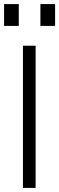

<svg xmlns="http://www.w3.org/2000/svg" viewBox="-27 -921 290 941"><path d="M85.5 -697H147.5V0H85.5ZM171 -901H243V-794H171ZM-7 -901H65V-794H-7Z"/></svg>

Font: HK Grotesk Light
Style: Regular
Weight: 300
Designer: Alfredo Marco Pradil
Foundry: Hanken Design Co.
Version: Version 3.001